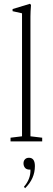

<svg xmlns="http://www.w3.org/2000/svg" viewBox="-20 -746 279 1013"><path d="M35.6 0V-19.5L96.2 -26.9V-675.8L46.4 -687V-698.2L138.2 -726.1L143.6 -719.7Q140.6 -682.6 140.6 -657.7V-26.9L202.6 -19.5V0ZM112.3 247.1 106.4 239.3Q142.6 197.8 140.6 148.9H137.2Q119.6 148.9 111.8 139.2Q104 129.4 104 115.7Q104 102.5 111.8 94.5Q119.6 86.4 132.8 86.4Q164.1 86.4 164.1 130.4Q164.1 196.8 112.3 247.1Z"/></svg>

Font: Elstob ExtraLight
Style: Regular
Weight: 200
Designer: Peter S. Baker
Version: Version 1.015